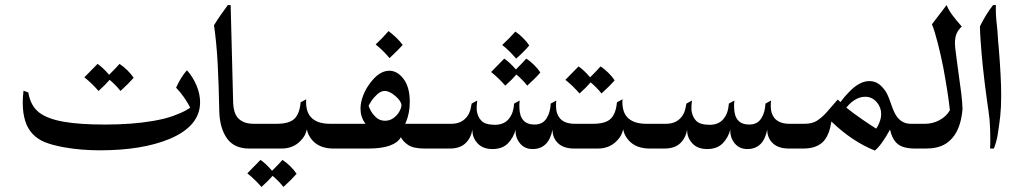

<svg xmlns="http://www.w3.org/2000/svg" viewBox="-20 -588 4024 760"><path d="M772 -183Q772 -89 651 -38Q542 7 376 7Q300 7 233 -5Q185 -14 157 -25.5Q129 -37 109 -58Q70 -99 70 -182Q70 -204 73 -229L92 -222Q101 -169 134.5 -143Q168 -117 233 -106Q295 -95 396 -95Q502 -95 584 -109Q632 -117 665 -129Q698 -141 715.5 -151Q733 -161 733 -162Q711 -205 677 -241Q696 -283 720 -310Q744 -283 758 -249.5Q772 -216 772 -183ZM509 -280Q490 -258 457 -228Q438 -252 414 -272Q398 -253 370 -228Q344 -258 314 -282Q352 -320 366 -335Q385 -323 412 -292Q442 -322 453 -335Q469 -325 484.5 -309.5Q500 -294 509 -280Z M1039 0H966Q909 0 880 -38Q850 -79 848 -146Q846 -256 841.5 -338.5Q837 -421 827 -488Q842 -513 860.5 -538.5Q879 -564 882 -568H893L903 -178Q905 -141 921 -122Q942 -98 984 -98H1039Z M1154 100Q1135 122 1102 152Q1083 128 1059 108Q1043 127 1015 152Q989 122 959 98Q997 60 1011 45Q1030 57 1057 88Q1087 58 1098 45Q1114 55 1129.5 70.5Q1145 86 1154 100Z M1210 -125Q1234 -98 1286 -98H1340V0H1300Q1245 0 1216 -33Q1198 -54 1195 -76Q1194 -74 1190 -61Q1186 -48 1170 -31Q1141 0 1094 0H1018Q998 0 983.5 -14.5Q969 -29 969 -50Q969 -70 983.5 -84Q998 -98 1018 -98H1075Q1125 -98 1145.5 -118Q1166 -138 1170 -183L1192 -195Q1189 -149 1210 -125Z M1574 -410Q1554 -388 1522 -358Q1495 -390 1467 -412Q1493 -436 1518 -465Q1534 -453 1549.5 -438Q1565 -423 1574 -410Z M1602 -185Q1602 -161 1598 -141.5Q1594 -122 1589.5 -111.5Q1585 -101 1584 -98H1742V0H1661Q1616 0 1595 -14.5Q1574 -29 1567 -45Q1541 0 1438 0H1319Q1296 0 1283 -14.5Q1270 -29 1270 -48Q1270 -69 1284.5 -83.5Q1299 -98 1319 -98H1427Q1425 -100 1420.5 -107Q1416 -114 1411.5 -127.5Q1407 -141 1407 -158Q1407 -183 1417.5 -210Q1428 -237 1445 -259Q1481 -308 1521 -308Q1553 -308 1577.5 -275.5Q1602 -243 1602 -185ZM1503 -228Q1488 -228 1473.5 -215Q1459 -202 1450 -188Q1441 -174 1439 -170Q1439 -167 1446.5 -152Q1454 -137 1468.5 -123.5Q1483 -110 1504 -110Q1523 -110 1538 -121Q1553 -132 1561 -147Q1569 -162 1569 -171Q1569 -187 1545.5 -207.5Q1522 -228 1503 -228Z M1968 -410Q1999 -439 2020 -463Q2035 -453 2050.5 -437.5Q2066 -422 2075 -408Q2051 -380 2023 -356Q1996 -388 1968 -410ZM2119 -301Q2100 -279 2067 -249Q2048 -273 2024 -293Q2008 -274 1980 -249Q1954 -279 1924 -303Q1962 -341 1976 -356Q1998 -341 2022 -313Q2052 -343 2063 -356Q2079 -346 2094.5 -330.5Q2110 -315 2119 -301Z M2291 0H2253Q2211 0 2189 -21Q2167 -42 2167 -75Q2152 2 2088 2Q2056 2 2037.5 -21.5Q2019 -45 2021 -75Q2012 -42 1990 -20Q1968 2 1929 2Q1891 2 1870 -21Q1849 -44 1850 -75Q1844 -41 1822 -20.5Q1800 0 1760 0H1722Q1701 0 1686.5 -13.5Q1672 -27 1672 -48Q1672 -68 1687 -83Q1702 -98 1722 -98H1767Q1810 -98 1832 -131Q1840 -144 1843 -158Q1846 -172 1847 -178L1869 -190Q1866 -166 1867 -152Q1870 -126 1885.5 -110Q1901 -94 1939 -94Q1977 -94 1996 -120Q2013 -142 2015 -178L2037 -190Q2035 -175 2036 -160Q2038 -95 2096 -95Q2132 -95 2147 -126Q2158 -145 2160 -178L2182 -190Q2181 -183 2181 -167Q2181 -138 2196 -120Q2215 -98 2255 -98H2291Z M2413 -270Q2394 -248 2361 -218Q2342 -242 2318 -262Q2302 -243 2274 -218Q2248 -248 2218 -272Q2256 -310 2270 -325Q2289 -313 2316 -282Q2346 -312 2357 -325Q2373 -315 2388.5 -299.5Q2404 -284 2413 -270Z M2462 -125Q2486 -98 2538 -98H2592V0H2552Q2497 0 2468 -33Q2450 -54 2447 -76Q2446 -74 2442 -61Q2438 -48 2422 -31Q2393 0 2346 0H2270Q2250 0 2235.5 -14.5Q2221 -29 2221 -50Q2221 -70 2235.5 -84Q2250 -98 2270 -98H2327Q2377 -98 2397.5 -118Q2418 -138 2422 -183L2444 -195Q2441 -149 2462 -125Z M3141 0H3103Q3061 0 3039 -21Q3017 -42 3017 -75Q3002 2 2938 2Q2906 2 2887.5 -21.5Q2869 -45 2871 -75Q2862 -42 2840 -20Q2818 2 2779 2Q2741 2 2720 -21Q2699 -44 2700 -75Q2694 -41 2672 -20.5Q2650 0 2610 0H2572Q2551 0 2536.5 -13.5Q2522 -27 2522 -48Q2522 -68 2537 -83Q2552 -98 2572 -98H2617Q2660 -98 2682 -131Q2690 -144 2693 -158Q2696 -172 2697 -178L2719 -190Q2716 -166 2717 -152Q2720 -126 2735.5 -110Q2751 -94 2789 -94Q2827 -94 2846 -120Q2863 -142 2865 -178L2887 -190Q2885 -175 2886 -160Q2888 -95 2946 -95Q2982 -95 2997 -126Q3008 -145 3010 -178L3032 -190Q3031 -183 3031 -167Q3031 -138 3046 -120Q3065 -98 3105 -98H3141Z M3632 0H3603Q3556 0 3534 -17.5Q3512 -35 3503 -75Q3469 -13 3443 8Q3353 -28 3271 -107Q3263 -55 3241 -30Q3214 0 3160 0H3119Q3099 0 3085 -13.5Q3071 -27 3071 -48Q3071 -68 3083.5 -83Q3096 -98 3119 -98H3164Q3195 -98 3213.5 -110Q3232 -122 3249 -140L3296 -194L3307 -184Q3322 -205 3341 -224Q3382 -267 3421 -267Q3453 -267 3475 -240Q3486 -228 3492.5 -214Q3499 -200 3507 -177Q3518 -143 3531 -125Q3552 -98 3585 -98H3632ZM3361 -191Q3349 -183 3340.5 -174Q3332 -165 3330 -162Q3357 -140 3393.5 -115Q3430 -90 3448 -79Q3450 -81 3454.5 -89Q3459 -97 3463.5 -110Q3468 -123 3468 -136Q3468 -163 3451 -183Q3432 -205 3405 -205Q3382 -205 3361 -191Z M3760 -417 3761 -399 3764 -375Q3770 -328 3771 -322Q3781 -252 3785 -218.5Q3789 -185 3790 -157Q3785 -93 3759 -54Q3731 -13 3685 -4Q3669 0 3643 0H3611Q3590 0 3576 -13Q3562 -26 3562 -48Q3562 -68 3574.5 -83Q3587 -98 3611 -98H3642Q3672 -98 3699 -112.5Q3726 -127 3740 -152Q3733 -217 3714 -320Q3705 -366 3692.5 -415.5Q3680 -465 3669 -492L3727 -568Q3735 -548 3749.5 -528.5Q3764 -509 3787 -483Q3773 -470 3766.5 -455Q3760 -440 3760 -417Z M3911 -568H3922Q3921 -532 3925 -497Q3929 -462 3929 -454L3931 -424L3933 -403Q3943 -283 3943 -211Q3943 -163 3939.5 -130.5Q3936 -98 3929 -54Q3925 -28 3914 0H3899Q3900 -10 3900 -36Q3900 -78 3897 -115Q3894 -143 3887 -189Q3877 -261 3870 -328Q3859 -442 3859 -484Q3884 -534 3911 -568Z"/></svg>

Font: Mirza
Style: Regular
Weight: 400
Designer: Arabic design by Kourosh Beigpour, Latin design by Eduardo Tunni, engineering by Lasse Fister
Version: Version 1.000